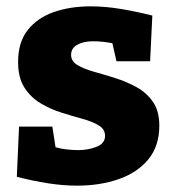

<svg xmlns="http://www.w3.org/2000/svg" viewBox="-20 -571 546 605"><path d="M204 -398Q204 -378 224 -366Q244 -354 276 -345Q308 -336 343 -325Q378 -314 410 -296.5Q442 -279 462 -250Q482 -221 482 -175Q482 -111 447.5 -69Q413 -27 354 -6.5Q295 14 223 14Q179 14 131 6.5Q83 -1 33 -14L40 -172H145L155 -107Q172 -102 191.5 -100Q211 -98 226 -98Q258 -98 284.5 -108.5Q311 -119 311 -143Q311 -164 291 -176Q271 -188 240 -196.5Q209 -205 174 -216Q139 -227 108 -245.5Q77 -264 57 -295Q37 -326 37 -376Q37 -438 67.5 -476.5Q98 -515 149.5 -533Q201 -551 266 -551Q311 -551 359.5 -543Q408 -535 460 -522L453 -378H347L334 -435Q300 -441 274 -441Q243 -441 223.5 -430Q204 -419 204 -398Z"/></svg>

Font: Bitter ExtraBold
Style: Regular
Weight: 800
Designer: Sol Matas, and Bitter project Authors
Foundry: Sol Matas
Version: Version 2.001